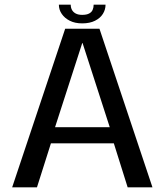

<svg xmlns="http://www.w3.org/2000/svg" viewBox="-20 -799 703 819"><path d="M31.9 0H137.7L197.2 -187.5H465.6L524.5 0H630.3L404.3 -676.4H258ZM214.8 -256.3 330.8 -615.3H332.2L448.2 -256.3ZM330.5 -699.3Q363 -699.3 385.2 -710.5Q407.5 -721.6 418.8 -739.7Q430.2 -757.7 430.2 -779.1H379.5Q379.5 -766.8 375.1 -756.9Q370.8 -746.9 360 -741.3Q349.3 -735.6 330.5 -735.6Q313.7 -735.6 302.9 -741.4Q292.2 -747.2 286.9 -756.9Q281.7 -766.6 281.7 -779.1H231.1Q231.1 -757.7 243.4 -739.7Q255.7 -721.6 277.7 -710.5Q299.8 -699.3 330.5 -699.3Z"/></svg>

Font: Anybody Thin
Style: Regular
Weight: 100
Designer: Tyler Finck
Foundry: Etcetera Type Company
Version: Version 1.114;gftools[0.9.25]